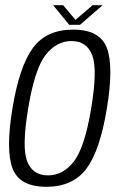

<svg xmlns="http://www.w3.org/2000/svg" viewBox="-20 -715 472 739"><path d="M158.5 4Q55 4 28.2 -67Q1.5 -138 28 -298.5Q55 -461 107 -531Q159 -601 261.5 -601Q365 -601 391.5 -530Q418 -459 391.5 -298.5Q365 -136 312.8 -66Q260.5 4 158.5 4ZM164.5 -40Q223 -40 264.5 -93.8Q306 -147.5 331 -298Q356 -447.5 335 -502.2Q314 -557 255.5 -557Q197 -557 155.2 -503Q113.5 -449 88.5 -298Q63.5 -148.5 84.5 -94.2Q105.5 -40 164.5 -40ZM246.5 -619.5 184.5 -695H223L270.5 -638.5L336.5 -695H375L288 -619.5Z"/></svg>

Font: Anybody Light
Style: Italic
Weight: 300
Italic angle: -10°
Designer: Tyler Finck
Foundry: Etcetera Type Company
Version: Version 1.010; ttfautohint (v1.8.3) -l 8 -r 50 -G 200 -x 14 